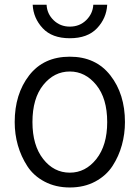

<svg xmlns="http://www.w3.org/2000/svg" viewBox="-20 -786 599 823"><path d="M43 0ZM119.1 -262.7Q119.1 -163.1 165 -104.5Q210.9 -45.9 279.3 -45.9Q346.7 -45.9 393.1 -104.5Q439.5 -163.1 439.5 -262.7Q439.5 -364.3 392.6 -421.9Q345.7 -479.5 279.3 -479.5Q211.9 -479.5 165.5 -421.9Q119.1 -364.3 119.1 -262.7ZM43 -262.7Q43 -382.8 105 -462.9Q167 -543 279.3 -543Q390.6 -543 453.1 -462.9Q515.6 -382.8 515.6 -262.7Q515.6 -211.9 502.4 -164.1Q489.3 -116.2 462.4 -74.7Q435.5 -33.2 388.2 -7.8Q340.8 17.6 279.3 17.6Q218.8 17.6 171.4 -7.3Q124 -32.2 97.2 -73.7Q70.3 -115.2 56.6 -163.1Q43 -210.9 43 -262.7ZM120.1 -765.6H179.7Q181.6 -726.6 210 -699.2Q238.3 -671.9 279.3 -671.9Q321.3 -671.9 349.6 -699.7Q377.9 -727.5 379.9 -765.6H439.5Q436.5 -708 396 -665Q355.5 -622.1 279.3 -622.1Q203.1 -622.1 163.1 -665Q123 -708 120.1 -765.6Z"/></svg>

Font: Batunionen A1
Style: Regular
Weight: 400
Designer: HanYang I&C Co.,Ltd.
Foundry: HanYang I&C Co.,Ltd.
Version: Version 2.50; ttfautohint (v1.6)